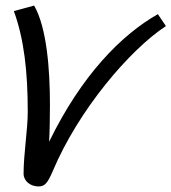

<svg xmlns="http://www.w3.org/2000/svg" viewBox="-20 -663 618 692"><path d="M549 -612C417 -537 274 -392 157 -152C159 -185 160 -241 160 -286C160 -411 149 -563 103 -643L30 -623C67 -521 80 -404 80 -260C80 -195 65 -108 65 -37C65 -11 89 9 119 9C141 9 151 -2 170 -46C263 -267 448 -484 578 -569Z"/></svg>

Font: Marck Script
Style: Regular
Weight: 400
Designer: Denis Masharov, Marck Fogel
Foundry: Denis Masharov
Version: Version 1.002